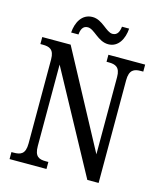

<svg xmlns="http://www.w3.org/2000/svg" viewBox="-129 -991 914 1085"><g transform="rotate(15 327.5 -448.5)"><path d="M401 -771C460 -771 489 -827 493 -887H451C448 -860 439 -834 409 -834C372 -834 336 -897 277 -897C215 -897 186 -840 182 -781H225C227 -808 236 -834 266 -834C305 -834 340 -771 401 -771ZM31 0H247V-41H232C193 -41 166 -50 166 -113V-589L486 0H552V-601C552 -662 580 -673 618 -673H633V-714H418V-673H431C470 -673 498 -663 498 -605V-153L197 -714H31V-673H45C83 -673 112 -664 112 -605V-113C112 -50 84 -41 43 -41H31Z"/></g></svg>

Font: Noto Serif Khmer Condensed
Style: Regular
Weight: 400
Width: 3
Designer: Danh Hong and the Monotype Design Team
Foundry: Monotype Imaging Inc.
Version: Version 2.004